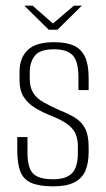

<svg xmlns="http://www.w3.org/2000/svg" viewBox="-20 -652 376 678"><path d="M168 6Q119 6 91 -6Q63 -18 52 -46Q41 -74 41 -122V-168H77V-113Q77 -59 97 -39Q117 -19 168 -19Q213 -19 234 -40Q255 -61 255 -112V-135Q255 -157 248.5 -175.5Q242 -194 222.5 -210Q203 -226 166 -241Q130 -255 104 -271Q78 -287 63.5 -310Q49 -333 49 -369V-399Q49 -447 77.5 -475Q106 -503 171 -503Q214 -503 240.5 -491Q267 -479 280 -451.5Q293 -424 293 -378V-334H257V-378Q257 -437 236 -457.5Q215 -478 171 -478Q120 -478 102.5 -454.5Q85 -431 85 -397V-375Q85 -344 97 -324.5Q109 -305 132.5 -291.5Q156 -278 192 -262Q223 -250 245.5 -236Q268 -222 280.5 -198.5Q293 -175 293 -133V-115Q293 -76 281.5 -49Q270 -22 242.5 -8Q215 6 168 6ZM152 -547 66 -632H95L167 -569L241 -632H269L183 -547Z"/></svg>

Font: Alumni Sans Thin ExtraLight
Style: Regular
Weight: 250
Version: Version 1.018